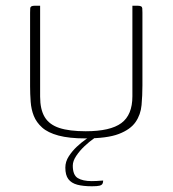

<svg xmlns="http://www.w3.org/2000/svg" viewBox="-20 -480 602 670"><path d="M477 -182Q477 -147 474 -113.5Q471 -80 453 -54Q435 -28 394.5 -12.5Q354 3 278 3Q221 3 184 -7Q147 -17 127 -35Q107 -53 98 -75.5Q89 -98 87 -125Q85 -152 85 -179V-436Q85 -446 85.5 -451Q86 -456 90 -458Q94 -460 101 -460H120V-143Q120 -98 136 -71.5Q152 -45 187 -33.5Q222 -22 279 -22Q365 -22 403.5 -50.5Q442 -79 442 -144V-460H460Q468 -460 472 -458Q476 -456 476.5 -451Q477 -446 477 -436ZM301 170Q270 170 249.5 164.5Q229 159 218.5 145Q208 131 208 105Q208 84 220 65.5Q232 47 248 32Q264 17 280.5 5.5Q297 -6 307 -11H331Q324 -8 308 3Q292 14 275 30Q258 46 246 64Q234 82 234 98Q234 131 251.5 141.5Q269 152 300 152Q309 152 317.5 151.5Q326 151 332 150.5Q338 150 340 150Q340 157 337.5 161.5Q335 166 327 168Q319 170 301 170Z"/></svg>

Font: Genos ExtraLight
Style: Regular
Weight: 250
Designer: Robert E. Leuschke
Foundry: Robert E. Leuschke
Version: Version 1.010